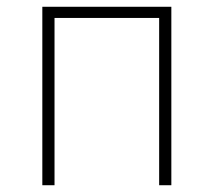

<svg xmlns="http://www.w3.org/2000/svg" viewBox="-20 -547 631 567"><path d="M105 0H141V-494H450V0H486V-527H105Z"/></svg>

Font: Genne Gothic ExtraLight
Style: Regular
Weight: 250
Designer: Ryoko NISHIZUKA (kana & ideographs); Paul D. Hunt (Latin, Greek & Cyrillic); Wenlong ZHANG (bopomofo); Sandoll Communica
Foundry: Adobe Systems Incorporated
Version: Version 1.004;PS 1.004;hotconv 16.6.51;makeotf.lib2.5.65220